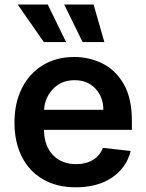

<svg xmlns="http://www.w3.org/2000/svg" viewBox="-20 -799 633 830"><path d="M307.5 10.7Q225.5 10.7 166 -23.8Q106.5 -58.2 74.6 -121.1Q42.6 -183.9 42.6 -269.5Q42.6 -353.7 74.6 -417.4Q106.5 -481.2 164.6 -516.9Q222.7 -552.6 300.8 -552.6Q367.9 -552.6 424.7 -523.6Q481.5 -494.7 515.8 -433.8Q550.1 -372.9 550.1 -277V-237.6H170.1Q171.2 -167.6 209 -128.6Q246.8 -89.5 309.3 -89.5Q350.9 -89.5 381.2 -107.4Q411.6 -125.4 424.7 -159.8L544.7 -146.3Q527.7 -75.3 465.4 -32.3Q403.1 10.7 307.5 10.7ZM426.8 -324.2Q426.5 -380 392.2 -416.2Q358 -452.4 302.6 -452.4Q245 -452.4 209.2 -414.4Q173.3 -376.4 170.5 -324.2ZM265.6 -617.2H169.4L56.5 -779.5H186.4ZM431.1 -617.2H337L257.5 -779.5H384.6Z"/></svg>

Font: Linik Sans SemiBold
Style: Regular
Weight: 600
Designer: Rasmus Andersson (font), Cristiano Sobral (main changes)
Foundry: rsms
Version: Version 3.018;June 1, 2022;FontCreator 14.0.0.2814 64-bit; t